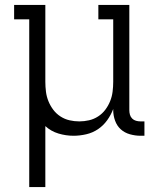

<svg xmlns="http://www.w3.org/2000/svg" viewBox="-20 -540 640 775"><path d="M98 215V-462H37V-520H163V-210Q163 -190 165.5 -170Q168 -150 175.5 -131.5Q183 -113 195 -97Q207 -81 224 -70Q241 -59 260.5 -54.5Q280 -50 300 -50Q320 -50 339.5 -54.5Q359 -59 376 -70Q393 -81 405 -97Q417 -113 424.5 -131.5Q432 -150 434.5 -170Q437 -190 437 -210V-462H377V-520H502V-95Q502 -86 504.5 -77Q507 -68 513.5 -61.5Q520 -55 529 -52.5Q538 -50 547 -50H563V8H547Q526 8 504.5 2Q483 -4 467.5 -18Q452 -32 444.5 -53Q437 -74 437 -95V-100Q428 -76 412.5 -54.5Q397 -33 375.5 -18.5Q354 -4 328 2Q302 8 277 8Q246 8 216 -1Q186 -10 163 -31V215Z"/></svg>

Font: Iosevka Etoile Light
Style: Regular
Weight: 300
Designer: Belleve Invis
Foundry: Belleve Invis
Version: Version 25.0.1; ttfautohint (v1.8.4)